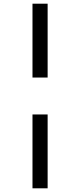

<svg xmlns="http://www.w3.org/2000/svg" viewBox="-20 -731 432 1040"><path d="M156 -711H238V-311H156ZM156 -111H238V289H156Z"/></svg>

Font: Ysabeau Semibold
Style: Regular
Weight: 600
Designer: Christian Thalmann (Catharsis Fonts)
Version: Version 0.003